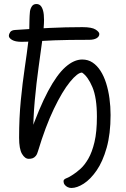

<svg xmlns="http://www.w3.org/2000/svg" viewBox="-20 -780 627 955"><path d="M335 155Q325 155 316 150.5Q307 146 301.5 138.5Q296 131 296 121Q296 112 310.5 106.5Q325 101 344 88Q361 77 381 59Q401 41 419.5 9Q438 -23 450 -73.5Q462 -124 462 -200Q462 -294 439.5 -347Q417 -400 388 -419Q366 -419 328 -372.5Q290 -326 248 -238.5Q206 -151 169 -28Q165 -13 158 -4.5Q151 4 142.5 7Q134 10 123 10Q104 10 89.5 -14.5Q75 -39 75 -95Q75 -194 83.5 -281Q92 -368 103 -442Q114 -516 121 -575Q125 -603 125.5 -629Q126 -655 126.5 -679Q127 -703 129 -723Q131 -737 138.5 -748.5Q146 -760 161 -760Q174 -760 182 -751.5Q190 -743 194.5 -726Q199 -709 199 -681Q199 -646 191 -585Q183 -524 172 -446Q161 -368 153 -280.5Q145 -193 145 -106L127 -108Q175 -244 219 -326.5Q263 -409 305.5 -446.5Q348 -484 389 -484Q418 -484 440.5 -469Q463 -454 480 -427.5Q497 -401 508 -366Q519 -331 524.5 -290.5Q530 -250 530 -208Q530 -114 510.5 -45Q491 24 460.5 68Q430 112 396.5 133.5Q363 155 335 155ZM87 -572Q56 -572 40 -581.5Q24 -591 24 -602Q24 -610 30.5 -620Q37 -630 56 -631Q144 -637 225 -641Q306 -645 390 -645Q437 -645 455.5 -633Q474 -621 474 -611Q474 -598 460.5 -590Q447 -582 423 -582Q317 -582 252 -579.5Q187 -577 149 -574.5Q111 -572 87 -572Z"/></svg>

Font: Shantell Sans Light
Style: Regular
Weight: 300
Designer: Stephen Nixon, Anya Danilova, Shantell Martin
Foundry: Arrow Type
Version: Version 1.011;[c5ecc13dd]